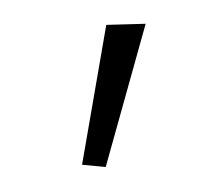

<svg xmlns="http://www.w3.org/2000/svg" viewBox="-42 -827 363 335"><g transform="rotate(-10 139.5 -659.0)"><path d="M121 -537 233 -771 165 -781 81 -548Z"/></g></svg>

Font: Cheyenne Sans Light
Style: Italic
Weight: 300
Italic angle: -8.13011°
Designer: The Public Sans project authors (U.S. Web Design System), Libre Franklin designed by Pablo Impallari and Rodrigo Fuenzal
Foundry: The Cheyenne Sans Project Authors
Version: Version 2.007